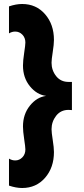

<svg xmlns="http://www.w3.org/2000/svg" viewBox="-20 -735 420 961"><path d="M250 26Q250 104 205.5 155Q161 206 91 206Q60 206 25 194V59Q40 68 56 68Q77 68 92 52.5Q107 37 107 13Q107 1 101 -38.5Q95 -78 95 -102Q95 -163 129.5 -206Q164 -249 211 -255Q164 -261 129.5 -303.5Q95 -346 95 -407Q95 -431 101 -470.5Q107 -510 107 -522Q107 -546 92 -561.5Q77 -577 56 -577Q40 -577 25 -568V-703Q60 -715 91 -715Q161 -715 205.5 -664Q250 -613 250 -535Q250 -513 244 -475Q238 -437 238 -421Q238 -383 261 -354Q284 -325 323 -325H340V-184Q333 -185 323 -185Q284 -185 261 -155.5Q238 -126 238 -88Q238 -72 244 -34Q250 4 250 26Z"/></svg>

Font: Hind Siliguri
Style: Bold
Weight: 700
Designer: Jyotish Sonowal
Foundry: Indian Type Foundry
Version: Version 1.001;PS 1.0;hotconv 1.0.86;makeotf.lib2.5.63406; tt